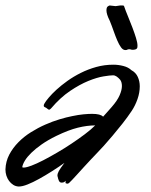

<svg xmlns="http://www.w3.org/2000/svg" viewBox="-117 -661 550 698"><path d="M361.8 -257.8Q346.2 -234.4 327.6 -210.9Q309.1 -187.5 291.7 -167Q274.4 -146.5 260.3 -130.9Q246.1 -115.2 238.8 -107.9Q226.6 -95.2 212.4 -80.1Q198.2 -64.9 185.3 -50.8Q172.4 -36.6 161.6 -24.7Q150.9 -12.7 145 -6.8Q137.2 1.5 134 4.2Q130.9 6.8 127.9 6.8Q127 6.8 126 6.3Q125 5.9 124 5.9Q121.1 5.9 121.1 2.9Q121.1 -2 123 -3.9Q118.7 -1 116 1Q113.3 2.9 106.9 2.9Q100.1 2.9 96.9 -4.4Q93.8 -11.7 92.8 -18.1Q91.8 -20 91.8 -22.9Q91.8 -29.8 96.9 -39.3Q102.1 -48.8 117.2 -68.8Q95.2 -53.2 71.3 -38.1Q47.4 -22.9 24.9 -10.5Q2.4 2 -16.6 9.5Q-35.6 17.1 -48.8 17.1Q-60.1 16.6 -68.8 11Q-77.6 5.4 -84 -3.2Q-90.3 -11.7 -93.8 -22.5Q-97.2 -33.2 -97.2 -44.9Q-96.2 -74.2 -83.3 -98.9Q-70.3 -123.5 -50 -144Q-29.8 -164.6 -4.4 -180.4Q21 -196.3 47.6 -208Q74.2 -219.7 99.6 -227.3Q125 -234.9 145 -238.8Q168.5 -243.7 186.5 -245.4Q204.6 -247.1 217.8 -247.1Q248.5 -247.1 257.8 -236.8Q266.1 -246.6 274.2 -255.1Q282.2 -263.7 289.1 -272Q309.6 -295.4 317.9 -314.7Q326.2 -334 326.2 -348.1Q326.2 -355 324.7 -360.8Q323.2 -366.7 319.8 -371.1Q314 -377.9 307.4 -382.6Q300.8 -387.2 293.9 -387.2Q283.2 -387.2 259.3 -383.3Q235.4 -379.4 204.1 -366.7Q172.9 -354 137.7 -330.3Q102.5 -306.6 68.8 -267.1Q64 -262.2 62 -262.2Q59.6 -262.2 56.9 -264.4Q54.2 -266.6 50.8 -269Q46.9 -270.5 44.4 -272.2Q42 -273.9 42 -276.9Q42 -280.8 44.9 -285.2Q48.8 -292.5 60.1 -305.9Q71.3 -319.3 88.4 -335Q105.5 -350.6 127.9 -366.7Q150.4 -382.8 176.8 -396Q203.1 -409.2 232.9 -417.5Q262.7 -425.8 294.9 -425.8Q313.5 -425.8 331.5 -421.1Q349.6 -416.5 360.8 -405.8Q376.5 -397.5 383.8 -381.6Q391.1 -365.7 391.1 -347.2Q391.1 -324.2 382.8 -300.5Q374.5 -276.9 361.8 -257.8ZM87.9 -167Q57.1 -151.9 34.4 -136Q11.7 -120.1 -3.4 -105.2Q-18.6 -90.3 -26.6 -76.9Q-34.7 -63.5 -36.1 -53.2Q-35.2 -51.8 -30.8 -51.8Q-21.5 -51.8 -2.7 -58.8Q16.1 -65.9 39.8 -78.1Q63.5 -90.3 90.3 -106Q117.2 -121.6 142.8 -138.7Q168.5 -155.8 191.2 -172.9Q213.9 -189.9 229 -205.1Q199.7 -205.1 166 -196.8Q132.3 -188.5 87.9 -167ZM282.2 -585Q275.4 -598.6 272.7 -607.7Q270 -616.7 270 -623Q270 -634.3 274.9 -637.7Q279.8 -641.1 282.2 -641.1Q283.2 -641.1 286.1 -640.6Q289.1 -640.1 292.5 -639.9Q295.9 -639.6 298.8 -639.2Q301.8 -638.7 303.2 -638.7Q304.7 -638.7 311.5 -639.9Q318.4 -641.1 319.8 -641.1H327.1Q329.6 -641.1 331.3 -640.9Q333 -640.6 334 -638.7Q339.8 -621.6 348.4 -601.1Q356.9 -580.6 364.5 -560.5Q372.1 -540.5 377.4 -523.2Q382.8 -505.9 382.8 -495.1Q382.8 -488.8 381.8 -486.8Q380.4 -482.9 375.5 -481.4Q370.6 -480 366.2 -480Q360.8 -480 358.9 -481Q357.4 -481.9 355.5 -481.9Q353.5 -481.9 352.1 -481.9Q347.7 -481.9 345.9 -480.5Q344.2 -479 338.9 -479Q330.1 -479 323 -488.8Q315.9 -498.5 309.3 -513.9Q302.7 -529.3 296.1 -548.1Q289.6 -566.9 282.2 -585Z"/></svg>

Font: Oregano
Style: Italic
Weight: 400
Italic angle: -12°
Designer: Astigmatic (AOETI)
Foundry: Astigmatic (AOETI)
Version: Version 1.000